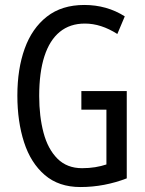

<svg xmlns="http://www.w3.org/2000/svg" viewBox="-20 -744 585 774"><path d="M308 -377H491V-25Q447 -8 400 1Q353 10 304 10Q217 10 160.5 -38.5Q104 -87 77 -170.5Q50 -254 50 -359Q50 -466 79.5 -548Q109 -630 169 -677Q229 -724 320 -724Q365 -724 406 -712.5Q447 -701 483 -678L453 -607Q420 -628 387.5 -638.5Q355 -649 322 -649Q262 -649 221 -615.5Q180 -582 159 -517Q138 -452 138 -357Q138 -275 155.5 -209Q173 -143 211.5 -104.5Q250 -66 311 -66Q339 -66 363.5 -70Q388 -74 409 -81V-302H308Z"/></svg>

Font: Noto Sans Devanagari ExtraCondensed
Style: Regular
Weight: 400
Width: 2
Designer: Jelle Bosma - Monotype Design Team
Foundry: Monotype Imaging Inc.
Version: Version 2.006